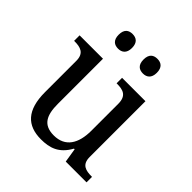

<svg xmlns="http://www.w3.org/2000/svg" viewBox="-202 -886 1039 1039"><g transform="rotate(45 317.5 -367.0)"><path d="M411 -632C439 -632 462 -647 462 -688C462 -730 439 -744 411 -744C382 -744 360 -730 360 -688C360 -647 382 -632 411 -632ZM221 -632C249 -632 272 -647 272 -688C272 -730 249 -744 221 -744C192 -744 170 -730 170 -688C170 -647 192 -632 221 -632ZM273 10C338 10 394 -6 435 -81H440L453 0H612V-42H609C565 -42 527 -50 527 -109V-536H348V-494H351C396 -494 433 -485 433 -422V-216C433 -119 395 -54 307 -54C226 -54 202 -104 202 -191V-536H23V-494H26C70 -494 108 -485 108 -426V-186C108 -49 167 10 273 10Z"/></g></svg>

Font: Noto Serif Devanagari
Style: Regular
Weight: 400
Designer: Universal Thirst, Indian Type Foundry and the Monotype Design Team
Foundry: Monotype Imaging Inc.
Version: Version 2.004